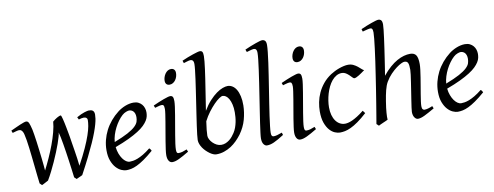

<svg xmlns="http://www.w3.org/2000/svg" viewBox="-63 -1061 3605 1401"><g transform="rotate(-10 1739.5 -361.0)"><path d="M624 -419.9Q624 -406.7 621.6 -389.6Q619.1 -372.6 612.5 -348.6Q606 -324.7 594.2 -292.7Q582.5 -260.7 563.7 -218.5Q544.9 -176.3 518.3 -122.6Q491.7 -68.8 455.1 -1Q450.7 1.5 445.1 4.2Q439.5 6.8 433.1 9.5Q426.8 12.2 420.9 15.1Q415 18.1 410.2 20L394 4.9Q390.6 -22.5 386.5 -54.4Q382.3 -86.4 377.7 -119.4Q373 -152.3 368.2 -184.8Q363.3 -217.3 358.4 -246.1Q353.5 -274.9 348.9 -298.3Q344.2 -321.8 339.8 -336.9Q339.4 -326.7 333.5 -305.9Q327.6 -285.2 317.9 -257.3Q308.1 -229.5 294.9 -197.3Q281.7 -165 266.6 -131.3Q251.5 -97.7 235.1 -65.2Q218.8 -32.7 202.1 -4.9Q197.8 -2.4 191.7 0.7Q185.5 3.9 178.7 7.6Q171.9 11.2 165.3 14.6Q158.7 18.1 153.8 20L138.2 4.9Q134.8 -22.5 131.1 -55.9Q127.4 -89.4 123.8 -124.8Q120.1 -160.2 116.2 -195.8Q112.3 -231.4 108.4 -263.2Q104.5 -294.9 100.3 -321Q96.2 -347.2 91.8 -363.8Q88.9 -377 84.7 -384.8Q80.6 -392.6 75.9 -397Q71.3 -401.4 66.4 -402.6Q61.5 -403.8 57.1 -403.8Q52.7 -403.8 44.9 -402.1Q37.1 -400.4 28.8 -397.9Q19.5 -395.5 8.8 -392.1L2 -410.2Q22.5 -419.4 41 -428Q59.6 -436.5 74.7 -442.9Q89.8 -449.2 101.3 -453.1Q112.8 -457 119.1 -457Q132.8 -457 139.6 -441.2Q146.5 -425.3 154.8 -390.1Q157.7 -376.5 161.6 -351.8Q165.5 -327.1 169.7 -296.9Q173.8 -266.6 177.7 -233.6Q181.6 -200.7 185.1 -170.9Q188.5 -141.1 190.7 -117.2Q192.9 -93.3 193.8 -81.1Q213.4 -119.1 233.9 -164.3Q254.4 -209.5 271.5 -255.4Q288.6 -301.3 300 -344.5Q311.5 -387.7 314 -421.9Q321.3 -428.2 329.8 -434.6Q338.4 -440.9 346.9 -445.8Q355.5 -450.7 363 -453.9Q370.6 -457 376 -457Q377.9 -457 380.9 -449Q383.8 -440.9 387.2 -427.7Q390.6 -414.6 394.3 -397.2Q397.9 -379.9 401.4 -361.8L408.2 -325.7Q411.6 -307.6 414.1 -293Q417.5 -270 422.1 -242.2Q426.8 -214.4 431.4 -185.1Q436 -155.8 440.2 -126.5Q444.3 -97.2 446.8 -71.8Q483.4 -139.2 506.6 -190.4Q529.8 -241.7 542.7 -280Q555.7 -318.4 560.3 -345Q564.9 -371.6 564.9 -390.1Q564.9 -400.4 557.9 -406.2Q550.8 -412.1 538.1 -412.1Q531.2 -412.1 521.5 -410.2Q511.7 -408.2 501 -404.8L492.2 -422.9Q508.8 -432.6 523.9 -439.2Q539.1 -445.8 551 -449.7Q563 -453.6 571.3 -455.3Q579.6 -457 583 -457Q591.3 -457 598.6 -455.8Q606 -454.6 611.6 -450.7Q617.2 -446.8 620.6 -439.5Q624 -432.1 624 -419.9Z M820.8 -381.8Q804.7 -367.2 789.3 -346.2Q773.9 -325.2 761.5 -300.8Q749 -276.4 740.7 -249.8Q732.4 -223.1 730.5 -197.3Q794.4 -222.2 831.8 -242.4Q869.1 -262.7 888.2 -280.8Q907.2 -298.8 912.6 -315.4Q918 -332 918 -349.1Q918 -364.3 914.1 -375.2Q910.2 -386.2 903.8 -392.8Q897.5 -399.4 889.4 -402.6Q881.3 -405.8 873 -405.8Q865.2 -405.8 850.1 -400.1Q835 -394.5 820.8 -381.8ZM996.1 -371.1Q996.1 -357.4 992.9 -342.3Q989.7 -327.1 979.7 -311Q969.7 -294.9 951.9 -277.3Q934.1 -259.8 904.5 -241Q875 -222.2 832.5 -201.9Q790 -181.6 731 -159.7Q733.9 -132.3 742.4 -109.9Q751 -87.4 762.5 -71.3Q773.9 -55.2 787.4 -46.1Q800.8 -37.1 814 -37.1Q824.2 -37.1 838.9 -39.3Q853.5 -41.5 872.8 -48.8Q892.1 -56.2 916.3 -70.3Q940.4 -84.5 969.7 -107.9Q975.1 -105 979.2 -98.4Q983.4 -91.8 984.9 -87.9Q944.8 -53.2 914.1 -32Q883.3 -10.7 859.1 0.7Q835 12.2 815.7 16.1Q796.4 20 778.8 20Q762.7 20 742.2 11Q721.7 2 703.6 -17.8Q685.5 -37.6 673.1 -69.6Q660.6 -101.6 660.6 -147.9Q660.6 -186 669.9 -222.9Q679.2 -259.8 696.5 -293.7Q713.9 -327.6 739.3 -357.9Q764.6 -388.2 796.9 -413.1Q808.1 -421.9 822.3 -429.9Q836.4 -438 851.8 -444.1Q867.2 -450.2 883.1 -453.6Q898.9 -457 914.1 -457Q935.1 -457 950.4 -449.5Q965.8 -441.9 976.1 -429.7Q986.3 -417.5 991.2 -402.1Q996.1 -386.7 996.1 -371.1Z M1245.1 -35.2Q1222.2 -21.5 1203.9 -11.2Q1185.5 -1 1170.4 6.1Q1155.3 13.2 1143.1 16.6Q1130.9 20 1120.1 20Q1103.5 20 1093.8 4.6Q1084 -10.7 1084 -37.1Q1084 -51.8 1087.6 -78.9Q1091.3 -106 1096.7 -138.9Q1102.1 -171.9 1108.4 -207.8Q1114.7 -243.7 1120.1 -276.1Q1125.5 -308.6 1129.2 -333.7Q1132.8 -358.9 1132.8 -371.1Q1132.8 -382.3 1131.3 -388.9Q1129.9 -395.5 1127.4 -398.7Q1125 -401.9 1121.1 -402.8Q1117.2 -403.8 1112.8 -403.8Q1108.9 -403.8 1100.8 -402.1Q1092.8 -400.4 1084.5 -397.9Q1075.2 -395.5 1064 -392.1L1057.1 -410.2Q1077.6 -419.4 1097.9 -428Q1118.2 -436.5 1135.7 -442.9Q1153.3 -449.2 1166.5 -453.1Q1179.7 -457 1186 -457Q1199.7 -457 1205.3 -447.8Q1210.9 -438.5 1210.9 -416Q1210.9 -401.9 1207.3 -374.3Q1203.6 -346.7 1197.8 -312.5Q1191.9 -278.3 1185.5 -241Q1179.2 -203.6 1173.3 -169.4Q1167.5 -135.3 1163.8 -107.7Q1160.2 -80.1 1160.2 -65.9Q1160.2 -50.8 1163.3 -43.9Q1166.5 -37.1 1174.8 -37.1Q1189.9 -37.1 1203.9 -41Q1217.8 -44.9 1237.8 -53.2ZM1258.3 -616.2Q1258.3 -602.5 1254.2 -589.1Q1250 -575.7 1242.2 -564.7Q1234.4 -553.7 1223.1 -546.9Q1211.9 -540 1198.2 -540Q1183.1 -540 1174.8 -548.8Q1166.5 -557.6 1166.5 -574.2Q1166.5 -587.4 1170.9 -600.8Q1175.3 -614.3 1183.1 -625.5Q1190.9 -636.7 1201.9 -643.8Q1212.9 -650.9 1226.6 -650.9Q1241.7 -650.9 1250 -641.8Q1258.3 -632.8 1258.3 -616.2Z M1564 -392.1Q1554.7 -392.1 1537.1 -380.1Q1519.5 -368.2 1498.3 -346.4Q1477.1 -324.7 1454.8 -295.2Q1432.6 -265.6 1414.6 -230.5Q1409.2 -195.3 1406.5 -167.7Q1403.8 -140.1 1403.8 -125Q1403.8 -112.3 1411.4 -97.7Q1418.9 -83 1431.6 -70.6Q1444.3 -58.1 1460.2 -50Q1476.1 -42 1493.2 -42Q1510.7 -42 1525.9 -48.3Q1541 -54.7 1554 -64.7Q1566.9 -74.7 1577.1 -87.2Q1587.4 -99.6 1595.2 -111.8Q1606.4 -129.4 1613.3 -148.4Q1620.1 -167.5 1624 -186.5Q1627.9 -205.6 1629.4 -223.9Q1630.9 -242.2 1630.9 -258.8Q1630.9 -292.5 1624.8 -317.6Q1618.7 -342.8 1609.1 -359.4Q1599.6 -376 1587.6 -384Q1575.7 -392.1 1564 -392.1ZM1701.2 -297.9Q1700.2 -246.1 1685.8 -193.6Q1671.4 -141.1 1636.2 -91.8Q1619.6 -69.8 1599.4 -49.6Q1579.1 -29.3 1555.2 -13.9Q1531.2 1.5 1503.9 10.7Q1476.6 20 1445.8 20Q1435.5 20 1423.1 14.9Q1410.6 9.8 1397.7 0.5Q1384.8 -8.8 1372.3 -21Q1359.9 -33.2 1350.3 -47.1Q1340.8 -61 1335 -76.2Q1329.1 -91.3 1329.1 -106Q1329.1 -118.7 1332.3 -146Q1335.4 -173.3 1340.6 -210Q1345.7 -246.6 1352.3 -289.6Q1358.9 -332.5 1365.5 -377.2Q1372.1 -421.9 1378.7 -465.6Q1385.3 -509.3 1390.4 -546.9Q1395.5 -584.5 1398.7 -613.3Q1401.9 -642.1 1401.9 -657.2Q1401.9 -668.5 1399.4 -675Q1397 -681.6 1393.1 -684.8Q1389.2 -688 1384.8 -689Q1380.4 -689.9 1376 -689.9Q1371.6 -689.9 1363.5 -687.7Q1355.5 -685.5 1347.2 -683.1Q1337.9 -680.2 1327.1 -676.8L1320.8 -695.8Q1341.3 -705.1 1362.8 -713.4Q1384.3 -721.7 1403.1 -728Q1421.9 -734.4 1436 -738.3Q1450.2 -742.2 1456.1 -742.2Q1469.7 -742.2 1474.9 -733.4Q1480 -724.6 1480 -702.1Q1480 -687 1477.5 -662.4Q1475.1 -637.7 1470.9 -606.2Q1466.8 -574.7 1461.2 -537.8Q1455.6 -501 1449.5 -461.9Q1443.4 -422.9 1437.3 -383.1Q1431.2 -343.3 1425.3 -306.2Q1450.2 -348.1 1476.8 -377Q1503.4 -405.8 1528.3 -423.6Q1553.2 -441.4 1575 -449.2Q1596.7 -457 1611.8 -457Q1630.9 -457 1647.5 -446.5Q1664.1 -436 1676 -416Q1688 -396 1694.8 -366.2Q1701.7 -336.4 1701.2 -297.9Z M1948.7 -35.2Q1924.8 -20 1906.5 -9.5Q1888.2 1 1873.3 7.6Q1858.4 14.2 1845.7 17.1Q1833 20 1820.8 20Q1807.1 20 1796.4 5.4Q1785.6 -9.3 1785.6 -38.1Q1785.6 -50.3 1789.3 -79.6Q1793 -108.9 1798.8 -149.4Q1804.7 -189.9 1812.3 -238.5Q1819.8 -287.1 1827.6 -337.9Q1835.4 -388.7 1843 -438.5Q1850.6 -488.3 1856.4 -531.2Q1862.3 -574.2 1866 -607.2Q1869.6 -640.1 1869.6 -657.2Q1869.6 -668.5 1867.4 -675Q1865.2 -681.6 1861.8 -684.8Q1858.4 -688 1853.8 -689Q1849.1 -689.9 1844.7 -689.9Q1840.8 -689.9 1832.3 -687.7Q1823.7 -685.5 1815.4 -683.1Q1805.7 -680.2 1793.9 -676.8L1786.6 -695.8Q1807.1 -705.1 1827.9 -713.4Q1848.6 -721.7 1866.5 -728Q1884.3 -734.4 1897.9 -738.3Q1911.6 -742.2 1918 -742.2Q1931.6 -742.2 1939.7 -733.4Q1947.8 -724.6 1947.8 -702.1Q1947.8 -683.1 1944.1 -649.4Q1940.4 -615.7 1934.6 -572.5Q1928.7 -529.3 1920.9 -479.7Q1913.1 -430.2 1905.3 -379.4Q1897.5 -328.6 1889.6 -279.5Q1881.8 -230.5 1876 -188.5Q1870.1 -146.5 1866.5 -114.5Q1862.8 -82.5 1862.8 -65.9Q1862.8 -49.3 1867.4 -43.2Q1872.1 -37.1 1879.9 -37.1Q1891.1 -37.1 1906 -41Q1920.9 -44.9 1942.9 -53.2Z M2192.9 -35.2Q2169.9 -21.5 2151.6 -11.2Q2133.3 -1 2118.2 6.1Q2103 13.2 2090.8 16.6Q2078.6 20 2067.9 20Q2051.3 20 2041.5 4.6Q2031.7 -10.7 2031.7 -37.1Q2031.7 -51.8 2035.4 -78.9Q2039.1 -106 2044.4 -138.9Q2049.8 -171.9 2056.2 -207.8Q2062.5 -243.7 2067.9 -276.1Q2073.2 -308.6 2076.9 -333.7Q2080.6 -358.9 2080.6 -371.1Q2080.6 -382.3 2079.1 -388.9Q2077.6 -395.5 2075.2 -398.7Q2072.8 -401.9 2068.8 -402.8Q2064.9 -403.8 2060.5 -403.8Q2056.6 -403.8 2048.6 -402.1Q2040.5 -400.4 2032.2 -397.9Q2022.9 -395.5 2011.7 -392.1L2004.9 -410.2Q2025.4 -419.4 2045.7 -428Q2065.9 -436.5 2083.5 -442.9Q2101.1 -449.2 2114.3 -453.1Q2127.4 -457 2133.8 -457Q2147.5 -457 2153.1 -447.8Q2158.7 -438.5 2158.7 -416Q2158.7 -401.9 2155 -374.3Q2151.4 -346.7 2145.5 -312.5Q2139.6 -278.3 2133.3 -241Q2127 -203.6 2121.1 -169.4Q2115.2 -135.3 2111.6 -107.7Q2107.9 -80.1 2107.9 -65.9Q2107.9 -50.8 2111.1 -43.9Q2114.3 -37.1 2122.6 -37.1Q2137.7 -37.1 2151.6 -41Q2165.5 -44.9 2185.5 -53.2ZM2206.1 -616.2Q2206.1 -602.5 2201.9 -589.1Q2197.8 -575.7 2189.9 -564.7Q2182.1 -553.7 2170.9 -546.9Q2159.7 -540 2146 -540Q2130.9 -540 2122.6 -548.8Q2114.3 -557.6 2114.3 -574.2Q2114.3 -587.4 2118.7 -600.8Q2123 -614.3 2130.9 -625.5Q2138.7 -636.7 2149.7 -643.8Q2160.6 -650.9 2174.3 -650.9Q2189.5 -650.9 2197.8 -641.8Q2206.1 -632.8 2206.1 -616.2Z M2613.8 -397.9Q2603.5 -390.6 2592 -382.3Q2580.6 -374 2569.8 -367.4Q2559.1 -360.8 2549.6 -356.4Q2540 -352.1 2533.7 -352.1Q2528.3 -352.1 2520.5 -360.4Q2512.7 -368.7 2502.2 -378.9Q2491.7 -389.2 2478.5 -397.5Q2465.3 -405.8 2449.7 -405.8Q2427.2 -405.8 2408.7 -395Q2390.1 -384.3 2375 -366.2Q2359.9 -348.1 2348.4 -324.5Q2336.9 -300.8 2329.3 -275.1Q2321.8 -249.5 2317.9 -223.6Q2314 -197.8 2314 -174.8Q2314 -143.1 2321 -117.7Q2328.1 -92.3 2340.8 -74.5Q2353.5 -56.6 2371.1 -46.9Q2388.7 -37.1 2409.7 -37.1Q2418.5 -37.1 2432.1 -40Q2445.8 -43 2463.6 -51Q2481.4 -59.1 2503.4 -72.8Q2525.4 -86.4 2551.8 -107.9Q2555.7 -102.5 2560.1 -97.2Q2564.5 -91.8 2566.9 -87.9Q2528.8 -53.2 2498.5 -32Q2468.3 -10.7 2443.6 0.7Q2418.9 12.2 2399.2 16.1Q2379.4 20 2361.8 20Q2345.2 20 2324.7 11.7Q2304.2 3.4 2285.9 -17.1Q2267.6 -37.6 2255.1 -71.8Q2242.7 -106 2242.7 -157.2Q2242.7 -189.9 2249.5 -224.9Q2256.3 -259.8 2271.7 -293.2Q2287.1 -326.7 2311.8 -356.9Q2336.4 -387.2 2372.6 -411.1Q2386.2 -419.9 2402.8 -428.2Q2419.4 -436.5 2437.3 -442.9Q2455.1 -449.2 2472.4 -453.1Q2489.7 -457 2504.9 -457Q2526.4 -457 2543.2 -448.7Q2560.1 -440.4 2573.2 -429.9Q2586.4 -419.4 2596.4 -409.9Q2606.4 -400.4 2613.8 -397.9Z M3064.9 -35.2Q3019.5 -8.8 2990 5.6Q2960.4 20 2939.9 20Q2925.8 20 2914.8 4.6Q2903.8 -10.7 2903.8 -37.1Q2903.8 -45.9 2907 -68.6Q2910.2 -91.3 2914.8 -121.6Q2919.4 -151.9 2924.8 -186Q2930.2 -220.2 2934.8 -251Q2939.5 -281.7 2942.6 -306.2Q2945.8 -330.6 2945.8 -341.8Q2945.8 -360.4 2944.3 -372.8Q2942.9 -385.3 2939.2 -393.1Q2935.5 -400.9 2929 -404.1Q2922.4 -407.2 2911.6 -407.2Q2905.3 -407.2 2889.2 -399.7Q2873 -392.1 2852.3 -376.7Q2831.5 -361.3 2809.3 -338.4Q2787.1 -315.4 2768.6 -284.2Q2755.4 -260.7 2746.6 -225.8Q2737.8 -190.9 2731 -147Q2726.6 -120.1 2724.1 -99.6Q2721.7 -79.1 2720.5 -63.2Q2719.2 -47.4 2719 -34.9Q2718.8 -22.5 2719.7 -12.2Q2713.4 -8.8 2703.9 -4.6Q2694.3 -0.5 2684.3 3.9Q2674.3 8.3 2665 12.5Q2655.8 16.6 2649.9 20L2633.8 4.9Q2638.2 -21.5 2644.8 -60.3Q2651.4 -99.1 2658.9 -145.8Q2666.5 -192.4 2674.6 -244.1Q2682.6 -295.9 2690.4 -347.4Q2698.2 -398.9 2705.3 -448Q2712.4 -497.1 2717.5 -538.3Q2722.7 -579.6 2725.8 -610.6Q2729 -641.6 2729 -657.2Q2729 -668.5 2727.3 -675Q2725.6 -681.6 2722.9 -684.8Q2720.2 -688 2716.6 -689Q2712.9 -689.9 2709 -689.9Q2704.1 -689.9 2695.1 -687.7Q2686 -685.5 2676.3 -683.1Q2665 -680.2 2652.8 -676.8L2647 -695.8Q2667.5 -705.1 2688.2 -713.4Q2709 -721.7 2727.1 -728Q2745.1 -734.4 2758.8 -738.3Q2772.5 -742.2 2778.8 -742.2Q2792.5 -742.2 2800 -733.4Q2807.6 -724.6 2807.6 -702.1Q2807.6 -690.4 2804.7 -663.3Q2801.8 -636.2 2797.1 -601.1Q2792.5 -565.9 2786.6 -525.9Q2780.8 -485.8 2775.1 -448.5Q2769.5 -411.1 2764.6 -379.9Q2759.8 -348.6 2756.8 -331.1Q2785.2 -366.2 2813 -390.4Q2840.8 -414.6 2867.2 -429.2Q2893.6 -443.8 2917.7 -450.4Q2941.9 -457 2963.9 -457Q2994.6 -457 3007.8 -437.7Q3021 -418.5 3021 -371.1Q3021 -354 3017.8 -328.6Q3014.6 -303.2 3010 -273.9Q3005.4 -244.6 3000 -213.4Q2994.6 -182.1 2990 -154.1Q2985.4 -126 2982.2 -102.8Q2979 -79.6 2979 -65.9Q2979 -49.3 2984.9 -43.2Q2990.7 -37.1 2996.6 -37.1Q3010.3 -37.1 3024.9 -41.3Q3039.6 -45.4 3057.6 -53.2Z M3276.9 -381.8Q3260.7 -367.2 3245.4 -346.2Q3230 -325.2 3217.5 -300.8Q3205.1 -276.4 3196.8 -249.8Q3188.5 -223.1 3186.5 -197.3Q3250.5 -222.2 3287.8 -242.4Q3325.2 -262.7 3344.2 -280.8Q3363.3 -298.8 3368.7 -315.4Q3374 -332 3374 -349.1Q3374 -364.3 3370.1 -375.2Q3366.2 -386.2 3359.9 -392.8Q3353.5 -399.4 3345.5 -402.6Q3337.4 -405.8 3329.1 -405.8Q3321.3 -405.8 3306.2 -400.1Q3291 -394.5 3276.9 -381.8ZM3452.1 -371.1Q3452.1 -357.4 3449 -342.3Q3445.8 -327.1 3435.8 -311Q3425.8 -294.9 3408 -277.3Q3390.1 -259.8 3360.6 -241Q3331.1 -222.2 3288.6 -201.9Q3246.1 -181.6 3187 -159.7Q3189.9 -132.3 3198.5 -109.9Q3207 -87.4 3218.5 -71.3Q3230 -55.2 3243.4 -46.1Q3256.8 -37.1 3270 -37.1Q3280.3 -37.1 3294.9 -39.3Q3309.6 -41.5 3328.9 -48.8Q3348.1 -56.2 3372.3 -70.3Q3396.5 -84.5 3425.8 -107.9Q3431.2 -105 3435.3 -98.4Q3439.5 -91.8 3440.9 -87.9Q3400.9 -53.2 3370.1 -32Q3339.4 -10.7 3315.2 0.7Q3291 12.2 3271.7 16.1Q3252.4 20 3234.9 20Q3218.8 20 3198.2 11Q3177.7 2 3159.7 -17.8Q3141.6 -37.6 3129.2 -69.6Q3116.7 -101.6 3116.7 -147.9Q3116.7 -186 3126 -222.9Q3135.3 -259.8 3152.6 -293.7Q3169.9 -327.6 3195.3 -357.9Q3220.7 -388.2 3252.9 -413.1Q3264.2 -421.9 3278.3 -429.9Q3292.5 -438 3307.9 -444.1Q3323.2 -450.2 3339.1 -453.6Q3355 -457 3370.1 -457Q3391.1 -457 3406.5 -449.5Q3421.9 -441.9 3432.1 -429.7Q3442.4 -417.5 3447.3 -402.1Q3452.1 -386.7 3452.1 -371.1Z"/></g></svg>

Font: Gentium Plus Phon
Style: Italic
Weight: 400
Italic angle: -8°
Designer: J. Victor Gaultney, Annie Olsen, Iska Routamaa, Becca Hirsbrunner
Foundry: SIL International
Version: Version 5.000